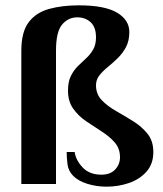

<svg xmlns="http://www.w3.org/2000/svg" viewBox="-20 -690 613 720"><path d="M380 10Q342 10 308 -0.5Q274 -11 255 -30Q236 -49 233 -75Q230 -101 230 -120H260Q264 -90 289.5 -62.5Q315 -35 360 -35Q394 -35 412 -54.5Q430 -74 430 -100Q430 -133 410.5 -155.5Q391 -178 362 -196.5Q333 -215 303.5 -235Q274 -255 254.5 -282.5Q235 -310 235 -350Q235 -383 245.5 -404.5Q256 -426 271.5 -441.5Q287 -457 303 -471.5Q319 -486 329.5 -504.5Q340 -523 340 -550Q340 -588 320 -606.5Q300 -625 270 -625Q236 -625 213 -598Q190 -571 190 -500V0H60V-500Q60 -570 87.5 -606.5Q115 -643 164 -656.5Q213 -670 275 -670Q373 -670 419 -642.5Q465 -615 465 -570Q465 -537 452.5 -513.5Q440 -490 421.5 -472Q403 -454 384 -438.5Q365 -423 352.5 -407Q340 -391 340 -370Q340 -337 361.5 -314.5Q383 -292 415.5 -273.5Q448 -255 480 -235Q512 -215 533.5 -188Q555 -161 555 -120Q555 -75 529 -46Q503 -17 463 -3.5Q423 10 380 10Z"/></svg>

Font: El Messiri
Style: Bold
Weight: 700
Designer: Mohamed Gaber
Foundry: Kief Type Foundry
Version: Version 2.020; ttfautohint (v1.8.3)